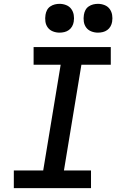

<svg xmlns="http://www.w3.org/2000/svg" viewBox="-20 -980 640 1000"><path d="M52 0V-92H205L296 -643H155V-735H557V-643H404L313 -92H454V0ZM490 -810Q472 -810 455.5 -816.5Q439 -823 429 -836.5Q419 -850 416.5 -867.5Q414 -885 417 -903Q419 -916 425 -927.5Q431 -939 442 -946.5Q453 -954 465.5 -957Q478 -960 490 -960Q508 -960 524.5 -953.5Q541 -947 551 -933.5Q561 -920 564 -902.5Q567 -885 564 -867Q562 -854 555.5 -842.5Q549 -831 538.5 -823.5Q528 -816 515.5 -813Q503 -810 490 -810ZM290 -810Q272 -810 255.5 -816.5Q239 -823 229 -836.5Q219 -850 216.5 -867.5Q214 -885 217 -903Q219 -916 225 -927.5Q231 -939 242 -946.5Q253 -954 265.5 -957Q278 -960 290 -960Q308 -960 324.5 -953.5Q341 -947 351 -933.5Q361 -920 364 -902.5Q367 -885 364 -867Q362 -854 355.5 -842.5Q349 -831 338.5 -823.5Q328 -816 315.5 -813Q303 -810 290 -810Z"/></svg>

Font: Iosevka Slab SmBdExObl
Style: Regular
Weight: 600
Width: 7
Italic angle: -9°
Monospace: yes
Designer: Belleve Invis
Foundry: Belleve Invis
Version: Version 11.1.0; ttfautohint (v1.8.3)